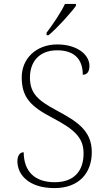

<svg xmlns="http://www.w3.org/2000/svg" viewBox="-20 -951 541 981"><path d="M218 -784V-771H228C272 -807 343 -886 368 -921V-931H312C291 -886 247 -822 218 -784ZM258 10C383 10 449 -66 449 -174C449 -288 366 -334 269 -387C178 -436 133 -471 133 -555C133 -635 180 -694 272 -694C358 -694 403 -650 403 -569C425 -569 437 -585 437 -614C437 -674 371 -724 273 -724C164 -724 91 -651 91 -556C91 -453 137 -407 248 -349C362 -289 407 -247 407 -167C407 -79 360 -20 260 -20C156 -20 102 -76 101 -173C80 -173 69 -154 69 -127C69 -56 130 10 258 10Z"/></svg>

Font: Noto Serif Ethiopic ExtraLight
Style: Regular
Weight: 200
Designer: Monotype Design Team
Foundry: Monotype Imaging Inc.
Version: Version 2.102